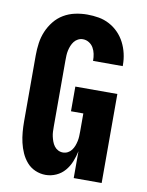

<svg xmlns="http://www.w3.org/2000/svg" viewBox="-85 -804 669 873"><g transform="rotate(10 250.0 -367.5)"><path d="M186 8Q161 8 138 -2Q115 -12 99 -30.5Q83 -49 73 -71.5Q63 -94 57.5 -118Q52 -142 50 -166.5Q48 -191 48 -215V-520Q48 -548 52 -576.5Q56 -605 67 -631Q78 -657 96 -679.5Q114 -702 138.5 -716.5Q163 -731 191 -737Q219 -743 247 -743Q274 -743 300 -738.5Q326 -734 349.5 -721.5Q373 -709 391.5 -690Q410 -671 422 -647.5Q434 -624 440 -598Q446 -572 446 -546V-540H309V-542Q309 -557 306 -572Q303 -587 295.5 -600Q288 -613 275 -621Q262 -629 247 -629Q235 -629 224.5 -623.5Q214 -618 207 -609Q200 -600 195.5 -589Q191 -578 188.5 -566.5Q186 -555 185.5 -543.5Q185 -532 185 -520V-215Q185 -203 185.5 -191.5Q186 -180 188.5 -169Q191 -158 195 -147Q199 -136 206 -126.5Q213 -117 223.5 -111.5Q234 -106 246 -106Q258 -106 268.5 -111.5Q279 -117 286 -126.5Q293 -136 297 -146.5Q301 -157 303.5 -168.5Q306 -180 306.5 -191.5Q307 -203 307 -215V-297H250V-411H444V0H315V-124Q310 -100 300.5 -76Q291 -52 274.5 -32.5Q258 -13 234.5 -2.5Q211 8 186 8Z"/></g></svg>

Font: Iosevka Heavy
Style: Regular
Weight: 900
Monospace: yes
Designer: Belleve Invis
Foundry: Belleve Invis
Version: Version 32.5.0; ttfautohint (v1.8.4)